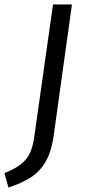

<svg xmlns="http://www.w3.org/2000/svg" viewBox="-63 -708 380 862"><path d="M177 -92Q167 -25 141.5 18.5Q116 62 76 88Q36 114 -25 134L-43 69Q5 50 32 28.5Q59 7 72.5 -23.5Q86 -54 92 -102L175 -688H260Z"/></svg>

Font: FiraGO Book
Style: Italic
Weight: 350
Italic angle: -8°
Designer: bBox Type GmbH
Foundry: bBox Type GmbH
Version: Version 1.001